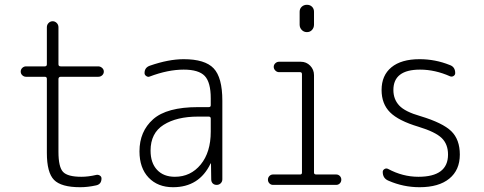

<svg xmlns="http://www.w3.org/2000/svg" viewBox="-20 -780 2040 810"><path d="M89.8 -456.1Q81.1 -456.1 74.2 -462.4Q67.4 -468.8 67.4 -478Q67.4 -487.3 74.2 -493.7Q81.1 -500 89.8 -500H168.9Q177.7 -500 177.7 -508.8V-665Q177.7 -675.8 185.1 -683.1Q192.4 -690.4 202.1 -690.4Q211.9 -690.4 219.2 -683.1Q226.6 -675.8 226.6 -665V-508.8Q226.6 -500 236.3 -500H394.5Q403.3 -500 410.6 -493.7Q418 -487.3 418 -478Q418 -468.8 411.1 -462.4Q404.3 -456.1 394.5 -456.1H236.3Q227.5 -456.1 226.6 -447.3V-139.6Q226.6 -75.2 246.1 -54.7Q265.6 -34.2 323.2 -34.2Q352.5 -34.2 385.7 -42Q393.6 -43.9 400.9 -39.6Q408.2 -35.2 408.2 -27.3Q408.2 -2.9 385.7 2Q350.6 9.8 318.4 9.8Q238.3 9.8 208 -21Q177.7 -51.8 177.7 -134.8V-447.3Q177.7 -456.1 168.9 -456.1Z M815.4 -288.1Q725.6 -288.1 670.4 -253.4Q615.2 -218.8 615.2 -144.5Q615.2 -92.8 642.6 -63.5Q669.9 -34.2 717.8 -34.2Q784.2 -34.2 826.7 -85.9Q869.1 -137.7 869.1 -224.6V-279.3Q869.1 -288.1 860.4 -288.1ZM710 9.8Q645.5 9.8 606.9 -30.8Q568.4 -71.3 568.4 -141.6Q568.4 -225.6 626 -276.9Q683.6 -328.1 815.4 -328.1H860.4Q869.1 -328.1 869.1 -335.9V-365.2Q869.1 -432.6 843.8 -459.5Q818.4 -486.3 754.9 -486.3Q688.5 -486.3 611.3 -457Q604.5 -454.1 597.2 -459Q589.8 -463.9 589.8 -471.7Q589.8 -495.1 612.3 -502.9Q691.4 -530.3 754.9 -530.3Q844.7 -530.3 881.3 -491.7Q918 -453.1 918 -355.5V-23.4Q918 -13.7 911.1 -6.8Q904.3 0 894 0Q883.8 0 877.4 -6.3Q871.1 -12.7 871.1 -23.4L870.1 -89.8Q870.1 -90.8 869.1 -90.8Q868.2 -90.8 868.2 -89.8Q820.3 9.8 710 9.8Z M1131.8 0Q1123 0 1116.7 -6.3Q1110.4 -12.7 1110.4 -22Q1110.4 -31.2 1116.7 -37.6Q1123 -43.9 1131.8 -43.9H1246.1Q1253.9 -43.9 1253.9 -51.8V-466.8Q1253.9 -475.6 1246.1 -475.6H1157.2Q1148.4 -475.6 1141.6 -482.4Q1134.8 -489.3 1134.8 -498Q1134.8 -506.8 1141.6 -513.2Q1148.4 -519.5 1157.2 -519.5H1249Q1272.5 -519.5 1288.6 -502.9Q1304.7 -486.3 1304.7 -462.9V-51.8Q1304.7 -43.9 1314.5 -43.9H1398.4Q1407.2 -43.9 1413.6 -37.6Q1419.9 -31.2 1419.9 -22Q1419.9 -12.7 1413.6 -6.3Q1407.2 0 1398.4 0ZM1244.1 -730.5Q1244.1 -743.2 1252.9 -751.5Q1261.7 -759.8 1274.9 -759.8Q1288.1 -759.8 1296.4 -751.5Q1304.7 -743.2 1304.7 -730.5V-675.8Q1304.7 -663.1 1296.4 -653.8Q1288.1 -644.5 1274.9 -644.5Q1261.7 -644.5 1252.9 -653.8Q1244.1 -663.1 1244.1 -675.8Z M1746.1 -245.1Q1661.1 -270.5 1625.5 -306.2Q1589.8 -341.8 1589.8 -400.4Q1589.8 -461.9 1631.3 -496.1Q1672.9 -530.3 1750 -530.3Q1816.4 -530.3 1877 -505.9Q1900.4 -498 1900.4 -471.7Q1900.4 -463.9 1893.6 -459.5Q1886.7 -455.1 1878.9 -458Q1815.4 -486.3 1752 -486.3Q1639.6 -486.3 1639.6 -400.4Q1639.6 -361.3 1664.1 -335Q1688.5 -308.6 1753.9 -290Q1847.7 -261.7 1883.8 -226.6Q1919.9 -191.4 1919.9 -127.9Q1919.9 -62.5 1875.5 -26.4Q1831.1 9.8 1750 9.8Q1681.6 9.8 1619.1 -17.6Q1594.7 -27.3 1594.7 -54.7Q1594.7 -62.5 1602.1 -66.9Q1609.4 -71.3 1617.2 -67.4Q1678.7 -34.2 1745.1 -34.2Q1870.1 -34.2 1870.1 -127.9Q1870.1 -171.9 1843.3 -197.8Q1816.4 -223.6 1746.1 -245.1Z"/></svg>

Font: Rounded Mgen+ 1m light
Style: Regular
Weight: 200
Designer: [Source Han Sans]
Ryoko NISHIZUKA  (kana & ideographs); Paul D. Hunt (Latin, Greek & Cyrillic); Wenlong ZHANG  (bopomofo
Version: Version 1.059.20150602